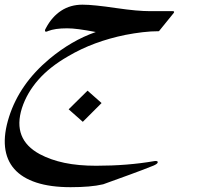

<svg xmlns="http://www.w3.org/2000/svg" viewBox="-177 -361 850 809"><path d="M251 73.2 171.9 152.3 112.3 99.6 191.9 21ZM470.7 336.4Q423.3 355.5 370.1 374.8Q316.9 394 257.8 415.5Q230.5 421.9 196.3 424.8Q162.1 427.7 120.6 427.7Q35.6 427.7 -23.9 408.2Q-83.5 388.7 -116.7 351.1Q-149.9 313.5 -155.8 258.1Q-161.6 202.6 -138.7 130.9Q-116.7 62 -74.7 1.5Q-32.7 -59.1 31.2 -112.8Q77.6 -151.4 126.2 -179.7Q174.8 -208 226.6 -226.1Q185.5 -233.9 156.2 -237.8Q127 -241.7 106 -241.7Q79.6 -241.7 59.8 -238.8Q40 -235.8 26.4 -230.5Q20.5 -227.5 17.1 -227.5Q10.7 -227.5 13.2 -236.3Q14.2 -237.8 14.9 -239.5Q15.6 -241.2 17.1 -243.7Q42 -290.5 80.8 -315.9Q119.6 -341.3 170.4 -341.3Q194.8 -341.3 230.2 -337.6Q265.6 -334 312 -327.1Q358.9 -320.3 394 -317.1Q429.2 -314 455.1 -314H550.8Q558.1 -314 556.2 -308.6Q556.2 -308.1 555.7 -307.6Q555.2 -307.1 555.2 -306.6L492.7 -229.5Q459 -229.5 423.8 -225.3Q388.7 -221.2 351.1 -213.9Q284.2 -200.2 224.1 -178Q164.1 -155.8 109.4 -123.5Q32.2 -79.1 -15.6 -24.7Q-63.5 29.8 -84.5 94.2Q-126 225.6 -9.3 288.6Q36.6 313 94.7 325.2Q152.8 337.4 228 337.4Q360.4 337.4 472.7 317.9Q474.6 317.4 476.3 317.4Q478 317.4 479.5 317.4Q489.3 317.4 487.3 324.2Q485.8 329.6 470.7 336.4Z"/></svg>

Font: XB Zar
Style: Italic
Weight: 400
Italic angle: -12°
Designer: Behnam
Foundry: Irmug
Version: Version 8.005 2009